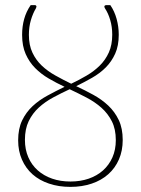

<svg xmlns="http://www.w3.org/2000/svg" viewBox="-20 -723 551 751"><path d="M255.5 -13Q294.5 -13 327 -24.2Q359.5 -35.5 383 -56.5Q406.5 -77.5 419.8 -107.5Q433 -137.5 433 -175Q433 -218 417.5 -248.5Q402 -279 376.8 -301.5Q351.5 -324 319 -341Q286.5 -358 252.5 -374Q219 -358.5 187.5 -341.5Q156 -324.5 131.5 -302Q107 -279.5 92.2 -249Q77.5 -218.5 77.5 -176Q77.5 -138 90.8 -107.8Q104 -77.5 127.8 -56.5Q151.5 -35.5 184 -24.2Q216.5 -13 255.5 -13ZM411.5 -703Q428 -679 436.2 -648.8Q444.5 -618.5 444.5 -587Q444.5 -544 430.5 -513Q416.5 -482 393.5 -459Q370.5 -436 340.2 -418.8Q310 -401.5 278 -386Q312.5 -370 345.2 -352Q378 -334 403.5 -310Q429 -286 444.5 -253.5Q460 -221 460 -175.5Q460 -133.5 445.2 -99.5Q430.5 -65.5 403.5 -41.5Q376.5 -17.5 338.8 -4.8Q301 8 255.5 8Q209.5 8 171.8 -4.8Q134 -17.5 107.2 -41.2Q80.5 -65 65.8 -98.8Q51 -132.5 51 -174Q51 -219.5 66.5 -251.8Q82 -284 107.5 -307.8Q133 -331.5 165.8 -349.2Q198.5 -367 232.5 -383.5Q200.5 -398.5 170.5 -416Q140.5 -433.5 117.5 -456.8Q94.5 -480 80.5 -511.5Q66.5 -543 66.5 -586.5Q66.5 -619.5 74.5 -648.5Q82.5 -677.5 100 -703H116.5Q120.5 -703 122 -699.8Q123.5 -696.5 120.5 -690.5Q108.5 -670.5 100.8 -644.2Q93 -618 93 -586.5Q93 -546.5 106.8 -517.2Q120.5 -488 143.5 -466.2Q166.5 -444.5 196.5 -427.8Q226.5 -411 258.5 -395.5Q290 -410.5 319 -427.5Q348 -444.5 370.2 -466.5Q392.5 -488.5 405.8 -518Q419 -547.5 419 -587.5Q419 -618 411.2 -644.5Q403.5 -671 390.5 -690.5Q387 -696 388.8 -699.5Q390.5 -703 396 -703Z"/></svg>

Font: Lato ExtraLight
Style: Regular
Weight: 275
Designer: Lukasz Dziedzic with Adam Twardoch and Botio Nikoltchev
Foundry: tyPoland Lukasz Dziedzic
Version: Version 2.015; 2015-08-06; http://www.latofonts.com/